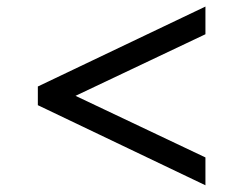

<svg xmlns="http://www.w3.org/2000/svg" viewBox="-20 -603 750 586"><path d="M607 -37.5 95.5 -282V-339L607 -583V-498.5L210.5 -310.5L607 -122.5Z"/></svg>

Font: Myanmar Ethnic
Style: Regular
Weight: 400
Designer: Khon Soe Zaw Thu
Foundry: PaOh Unicode khonsoezawthu@gmail.com and @hotmail.com
Version: Version 1.01 September 27, 2016